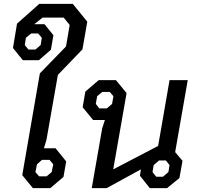

<svg xmlns="http://www.w3.org/2000/svg" viewBox="-20 -972 1017 992"><path d="M95 -67 186 -593 321 -732 340 -843 309 -881H200L157 -847H210L256 -790L243 -715L181 -661H98L47 -724L68 -850L183 -952H356L431 -860L406 -717L279 -585L220 -249L207 -206H267L322 -138L308 -58L240 0H150ZM163 -716 190 -739 196 -777 177 -799H141L114 -777L108 -739L127 -716ZM221 -61 247 -83 255 -123 236 -146H197L171 -123L163 -83L182 -61Z M885 -186 923 -141 907 -52 843 0H754L703 -64L708 -97L531 0H454L508 -309L522 -352H461L407 -418L421 -499L490 -558H579L634 -491L565 -97L797 -218L856 -558H950ZM559 -435 566 -475 547 -497H508L482 -475L475 -435L493 -412H532ZM856 -119 837 -143H802L774 -119L768 -83L787 -59H822L850 -83Z"/></svg>

Font: Chakra Petch Medium
Style: Italic
Weight: 500
Italic angle: -10°
Designer: Katatrad Aksorn Co.,Ltd.
Foundry: Cadson Demak Co.,Ltd.
Version: Version 1.000; ttfautohint (v1.6)